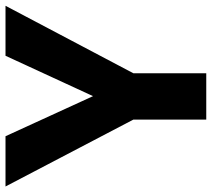

<svg xmlns="http://www.w3.org/2000/svg" viewBox="-66 -696 751 680"><g transform="rotate(-90 309.0 -355.5)"><path d="M-11 -711 226 -258V0H390V-258L629 -711H452L309 -401L167 -711Z"/></g></svg>

Font: Aerodynamic
Style: Bd
Weight: 500
Designer: Google
Version: Version 2.000980; 2014